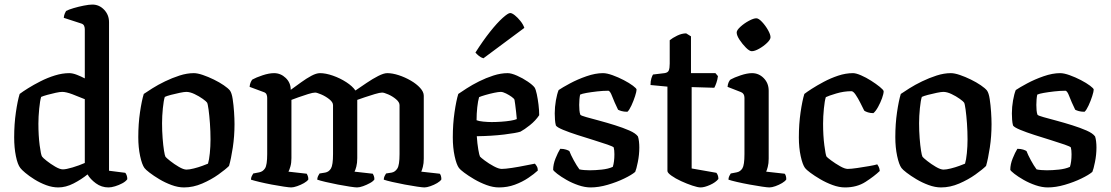

<svg xmlns="http://www.w3.org/2000/svg" viewBox="-20 -820 4860 840"><path d="M235 0Q209 0 182 -10Q155 -20 131 -35Q107 -50 90.5 -64Q74 -78 69 -85Q57 -100 49.5 -137Q42 -174 42 -219Q42 -277 49.5 -328.5Q57 -380 66 -409Q79 -419 103 -434Q127 -449 157.5 -464.5Q188 -480 220.5 -490Q253 -500 283 -500Q298 -500 317 -492.5Q336 -485 351 -477V-692Q351 -700 348 -707Q345 -714 336 -717L259 -742Q260 -753 263.5 -761Q267 -769 269 -772Q280 -778 302 -784.5Q324 -791 347 -795.5Q370 -800 384 -800Q414 -800 435.5 -777.5Q457 -755 457 -723V-73L528 -64Q531 -61 534 -53.5Q537 -46 537 -36Q530 -26 515 -18Q500 -10 483.5 -5Q467 0 455 0Q424 0 399.5 -18Q375 -36 363 -57Q336 -35 302 -17.5Q268 0 235 0ZM255 -79Q269 -79 297.5 -87.5Q326 -96 351 -107V-386Q325 -397 297 -407.5Q269 -418 252 -418Q242 -418 223.5 -414Q205 -410 187 -405Q169 -400 160 -396Q155 -380 151.5 -344.5Q148 -309 148 -279Q148 -227 153.5 -184.5Q159 -142 164 -135Q167 -130 184 -116.5Q201 -103 221.5 -91Q242 -79 255 -79Z M785 0Q759 0 730.5 -10.5Q702 -21 677 -36Q652 -51 634.5 -64.5Q617 -78 612 -85Q601 -100 593 -137.5Q585 -175 585 -220Q585 -278 592.5 -329Q600 -380 609 -409Q622 -418 646.5 -433.5Q671 -449 702 -464Q733 -479 765.5 -489.5Q798 -500 828 -500Q844 -500 867.5 -492Q891 -484 915.5 -472Q940 -460 959 -447Q978 -434 986 -424Q994 -413 998 -386.5Q1002 -360 1004 -330Q1006 -300 1006 -277Q1006 -224 998.5 -174.5Q991 -125 982 -94Q967 -79 935.5 -56.5Q904 -34 864.5 -17Q825 0 785 0ZM796 -78Q808 -78 828 -83Q848 -88 865.5 -94.5Q883 -101 890 -104Q895 -120 898 -150Q901 -180 901 -210Q901 -245 898.5 -280Q896 -315 892.5 -340.5Q889 -366 886 -371Q883 -376 867 -387.5Q851 -399 831 -408.5Q811 -418 795 -418Q786 -418 766.5 -414Q747 -410 728 -405Q709 -400 701 -396Q696 -381 692.5 -346.5Q689 -312 689 -281Q689 -247 691.5 -215Q694 -183 697.5 -161Q701 -139 704 -134Q708 -129 725 -115.5Q742 -102 762.5 -90Q783 -78 796 -78Z M1254 0Q1246 0 1222 -3.5Q1198 -7 1169 -12.5Q1140 -18 1115 -24Q1090 -30 1078 -34Q1078 -42 1081.5 -49.5Q1085 -57 1088 -61L1114 -66Q1130 -69 1139.5 -83.5Q1149 -98 1149 -146V-392Q1149 -400 1146 -407Q1143 -414 1134 -417L1072 -440Q1073 -452 1077 -460.5Q1081 -469 1084 -472Q1100 -481 1128.5 -490.5Q1157 -500 1179 -500Q1208 -500 1230 -479Q1252 -458 1252 -427Q1274 -443 1297.5 -460Q1321 -477 1342.5 -488.5Q1364 -500 1380 -500Q1405 -500 1436.5 -489Q1468 -478 1495 -460.5Q1522 -443 1535 -424Q1557 -439 1583.5 -457Q1610 -475 1634.5 -487.5Q1659 -500 1674 -500Q1697 -500 1724.5 -491Q1752 -482 1777 -467.5Q1802 -453 1818 -435.5Q1834 -418 1834 -401V-126Q1834 -105 1830 -90Q1826 -75 1823 -69L1904 -60Q1907 -57 1909 -50.5Q1911 -44 1911 -35Q1906 -27 1892.5 -19Q1879 -11 1863 -5.5Q1847 0 1837 0Q1829 0 1805 -3.5Q1781 -7 1751.5 -12.5Q1722 -18 1696 -24Q1670 -30 1659 -34Q1659 -42 1662.5 -49.5Q1666 -57 1669 -61L1694 -65Q1709 -68 1718.5 -83Q1728 -98 1728 -146V-360Q1728 -373 1712.5 -386Q1697 -399 1678.5 -407Q1660 -415 1652 -415Q1642 -415 1620 -408.5Q1598 -402 1576 -394.5Q1554 -387 1543 -383V-128Q1543 -107 1539 -91.5Q1535 -76 1531 -69L1611 -60Q1613 -57 1615.5 -50.5Q1618 -44 1618 -35Q1613 -27 1598.5 -19Q1584 -11 1568.5 -5.5Q1553 0 1542 0Q1534 0 1510.5 -3.5Q1487 -7 1458.5 -12.5Q1430 -18 1404.5 -24Q1379 -30 1368 -34Q1368 -42 1371.5 -49.5Q1375 -57 1378 -61L1403 -65Q1419 -68 1428 -83Q1437 -98 1437 -146V-360Q1437 -373 1420.5 -386Q1404 -399 1385 -407Q1366 -415 1359 -415Q1349 -415 1328 -408.5Q1307 -402 1286 -394.5Q1265 -387 1255 -383V-128Q1255 -107 1250.5 -91.5Q1246 -76 1242 -69L1322 -60Q1324 -57 1326.5 -50.5Q1329 -44 1329 -35Q1324 -27 1310 -19Q1296 -11 1280 -5.5Q1264 0 1254 0Z M2163 0Q2137 0 2108.5 -10.5Q2080 -21 2054.5 -36Q2029 -51 2011 -64.5Q1993 -78 1988 -85Q1977 -100 1969 -137Q1961 -174 1961 -219Q1961 -277 1968.5 -328.5Q1976 -380 1985 -409Q1998 -418 2022 -433.5Q2046 -449 2076 -464Q2106 -479 2138.5 -489.5Q2171 -500 2201 -500Q2217 -500 2242 -489Q2267 -478 2289 -463Q2311 -448 2319 -437Q2324 -429 2328.5 -408Q2333 -387 2336 -362Q2339 -337 2339 -316Q2323 -292 2298.5 -272.5Q2274 -253 2257 -244Q2239 -238 2186 -231.5Q2133 -225 2066 -224Q2068 -192 2072.5 -166Q2077 -140 2080 -135Q2083 -131 2101 -117.5Q2119 -104 2140.5 -92.5Q2162 -81 2175 -81Q2190 -81 2220 -85.5Q2250 -90 2279 -96Q2308 -102 2320 -104Q2324 -100 2328.5 -92.5Q2333 -85 2333 -74Q2317 -59 2291 -41.5Q2265 -24 2232.5 -12Q2200 0 2163 0ZM2131 -286Q2150 -286 2172.5 -287.5Q2195 -289 2213.5 -292Q2232 -295 2241 -299Q2240 -312 2238 -330Q2236 -348 2234 -363Q2232 -378 2231 -383Q2230 -388 2219 -396Q2208 -404 2194 -411Q2180 -418 2171 -418Q2161 -418 2142 -414Q2123 -410 2104 -404.5Q2085 -399 2076 -395Q2071 -378 2068 -350.5Q2065 -323 2065 -294Q2074 -290 2094 -288Q2114 -286 2131 -286ZM2095 -565Q2084 -568 2074.5 -576Q2065 -584 2060 -590Q2093 -642 2124 -681Q2155 -720 2179 -741.5Q2203 -763 2212 -763Q2220 -763 2232.5 -753Q2245 -743 2257 -728Q2269 -713 2274 -698Z M2564 0Q2539 0 2511 -9.5Q2483 -19 2458.5 -33Q2434 -47 2418 -59.5Q2402 -72 2400 -77Q2400 -101 2410.5 -127Q2421 -153 2431 -169Q2446 -169 2456.5 -165.5Q2467 -162 2471 -159Q2477 -143 2490 -119Q2503 -95 2515 -79Q2523 -77 2536 -76Q2549 -75 2560 -75Q2584 -75 2612.5 -78Q2641 -81 2661 -90Q2668 -112 2668 -145Q2668 -163 2665 -175Q2662 -179 2637.5 -187.5Q2613 -196 2577.5 -207Q2542 -218 2506 -229.5Q2470 -241 2443.5 -252Q2417 -263 2412 -271Q2409 -282 2408 -296.5Q2407 -311 2407 -324Q2407 -352 2412 -380.5Q2417 -409 2424 -426Q2440 -437 2473.5 -455Q2507 -473 2546 -486.5Q2585 -500 2618 -500Q2635 -500 2660 -491Q2685 -482 2709 -469.5Q2733 -457 2749 -445Q2765 -433 2765 -428Q2765 -420 2758.5 -399.5Q2752 -379 2742.5 -358.5Q2733 -338 2725 -331Q2710 -331 2699.5 -334Q2689 -337 2684 -340Q2667 -375 2658 -399Q2649 -423 2641 -423Q2618 -423 2592 -420Q2566 -417 2546 -413.5Q2526 -410 2518 -406Q2516 -397 2515 -385Q2514 -373 2514 -361Q2514 -349 2515 -337.5Q2516 -326 2519 -318Q2522 -314 2545.5 -307.5Q2569 -301 2602.5 -292Q2636 -283 2671 -272Q2706 -261 2733.5 -249Q2761 -237 2771 -223Q2774 -214 2775.5 -201Q2777 -188 2777 -175Q2777 -143 2770.5 -111Q2764 -79 2759 -68Q2744 -55 2711 -39Q2678 -23 2638.5 -11.5Q2599 0 2564 0Z M3045 0Q3033 0 3009 -8Q2985 -16 2960 -27.5Q2935 -39 2917.5 -51.5Q2900 -64 2900 -72V-441L2826 -448Q2826 -466 2830 -478Q2834 -490 2837 -494L2887 -500Q2902 -502 2906 -512Q2910 -522 2910 -542V-644Q2922 -654 2942.5 -664Q2963 -674 2982 -674L3003 -661V-500H3110L3121 -487Q3119 -471 3114 -457Q3109 -443 3105 -436L3006 -439V-83L3114 -64Q3117 -61 3120 -54Q3123 -47 3123 -37Q3111 -22 3086.5 -11Q3062 0 3045 0Z M3346 0Q3338 0 3314 -3.5Q3290 -7 3260 -12.5Q3230 -18 3204 -24Q3178 -30 3167 -34Q3167 -42 3170.5 -49.5Q3174 -57 3177 -61L3203 -66Q3219 -69 3228 -83.5Q3237 -98 3237 -146V-392Q3237 -411 3222 -417L3163 -440Q3164 -452 3168 -460.5Q3172 -469 3176 -472Q3192 -481 3220.5 -490.5Q3249 -500 3270 -500Q3300 -500 3321.5 -478Q3343 -456 3343 -423V-126Q3343 -105 3339 -90Q3335 -75 3332 -69L3413 -60Q3416 -57 3418 -50.5Q3420 -44 3420 -35Q3415 -27 3401.5 -19Q3388 -11 3372.5 -5.5Q3357 0 3346 0ZM3269 -596Q3259 -596 3243.5 -611.5Q3228 -627 3215.5 -646Q3203 -665 3203 -678Q3203 -688 3219.5 -703Q3236 -718 3256.5 -729Q3277 -740 3289 -740Q3299 -740 3314 -724Q3329 -708 3340 -688.5Q3351 -669 3351 -657Q3351 -647 3336 -632.5Q3321 -618 3301.5 -607Q3282 -596 3269 -596Z M3677 0Q3651 0 3622.5 -10.5Q3594 -21 3568.5 -36Q3543 -51 3525 -64.5Q3507 -78 3502 -85Q3491 -100 3483 -137Q3475 -174 3475 -219Q3475 -277 3482.5 -328.5Q3490 -380 3499 -409Q3509 -417 3531.5 -431.5Q3554 -446 3584 -462Q3614 -478 3647 -489Q3680 -500 3712 -500Q3725 -500 3747 -490.5Q3769 -481 3791 -467Q3813 -453 3829 -440Q3845 -427 3846 -421Q3846 -410 3839 -390.5Q3832 -371 3821.5 -352Q3811 -333 3801 -325Q3788 -325 3777 -328.5Q3766 -332 3761 -336Q3754 -350 3744 -370Q3734 -390 3723.5 -405.5Q3713 -421 3705 -421Q3672 -421 3638.5 -411Q3605 -401 3593 -395Q3588 -380 3584.5 -345Q3581 -310 3581 -279Q3581 -227 3586.5 -184.5Q3592 -142 3596 -135Q3599 -131 3616.5 -118Q3634 -105 3655 -93Q3676 -81 3689 -81Q3703 -81 3730.5 -85Q3758 -89 3783.5 -93.5Q3809 -98 3818 -101Q3821 -97 3824.5 -90Q3828 -83 3829 -72Q3805 -49 3767 -24.5Q3729 0 3677 0Z M4097 0Q4071 0 4042.5 -10.5Q4014 -21 3989 -36Q3964 -51 3946.5 -64.5Q3929 -78 3924 -85Q3913 -100 3905 -137.5Q3897 -175 3897 -220Q3897 -278 3904.5 -329Q3912 -380 3921 -409Q3934 -418 3958.5 -433.5Q3983 -449 4014 -464Q4045 -479 4077.5 -489.5Q4110 -500 4140 -500Q4156 -500 4179.5 -492Q4203 -484 4227.5 -472Q4252 -460 4271 -447Q4290 -434 4298 -424Q4306 -413 4310 -386.5Q4314 -360 4316 -330Q4318 -300 4318 -277Q4318 -224 4310.5 -174.5Q4303 -125 4294 -94Q4279 -79 4247.5 -56.5Q4216 -34 4176.5 -17Q4137 0 4097 0ZM4108 -78Q4120 -78 4140 -83Q4160 -88 4177.5 -94.5Q4195 -101 4202 -104Q4207 -120 4210 -150Q4213 -180 4213 -210Q4213 -245 4210.5 -280Q4208 -315 4204.5 -340.5Q4201 -366 4198 -371Q4195 -376 4179 -387.5Q4163 -399 4143 -408.5Q4123 -418 4107 -418Q4098 -418 4078.5 -414Q4059 -410 4040 -405Q4021 -400 4013 -396Q4008 -381 4004.5 -346.5Q4001 -312 4001 -281Q4001 -247 4003.5 -215Q4006 -183 4009.5 -161Q4013 -139 4016 -134Q4020 -129 4037 -115.5Q4054 -102 4074.5 -90Q4095 -78 4108 -78Z M4564 0Q4539 0 4511 -9.5Q4483 -19 4458.5 -33Q4434 -47 4418 -59.5Q4402 -72 4400 -77Q4400 -101 4410.5 -127Q4421 -153 4431 -169Q4446 -169 4456.5 -165.5Q4467 -162 4471 -159Q4477 -143 4490 -119Q4503 -95 4515 -79Q4523 -77 4536 -76Q4549 -75 4560 -75Q4584 -75 4612.5 -78Q4641 -81 4661 -90Q4668 -112 4668 -145Q4668 -163 4665 -175Q4662 -179 4637.5 -187.5Q4613 -196 4577.5 -207Q4542 -218 4506 -229.5Q4470 -241 4443.5 -252Q4417 -263 4412 -271Q4409 -282 4408 -296.5Q4407 -311 4407 -324Q4407 -352 4412 -380.5Q4417 -409 4424 -426Q4440 -437 4473.5 -455Q4507 -473 4546 -486.5Q4585 -500 4618 -500Q4635 -500 4660 -491Q4685 -482 4709 -469.5Q4733 -457 4749 -445Q4765 -433 4765 -428Q4765 -420 4758.5 -399.5Q4752 -379 4742.5 -358.5Q4733 -338 4725 -331Q4710 -331 4699.5 -334Q4689 -337 4684 -340Q4667 -375 4658 -399Q4649 -423 4641 -423Q4618 -423 4592 -420Q4566 -417 4546 -413.5Q4526 -410 4518 -406Q4516 -397 4515 -385Q4514 -373 4514 -361Q4514 -349 4515 -337.5Q4516 -326 4519 -318Q4522 -314 4545.5 -307.5Q4569 -301 4602.5 -292Q4636 -283 4671 -272Q4706 -261 4733.5 -249Q4761 -237 4771 -223Q4774 -214 4775.5 -201Q4777 -188 4777 -175Q4777 -143 4770.5 -111Q4764 -79 4759 -68Q4744 -55 4711 -39Q4678 -23 4638.5 -11.5Q4599 0 4564 0Z"/></svg>

Font: Texturina 72pt SemiBold
Style: Regular
Weight: 600
Designer: Guillermo Torres Carreño
Foundry: Omnibus-Type
Version: Version 1.002; ttfautohint (v1.8.3)